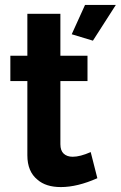

<svg xmlns="http://www.w3.org/2000/svg" viewBox="-20 -750 490 779"><path d="M325 -730 271 -611 357 -585 450 -730ZM275 -114Q252 -114 238.5 -126.5Q225 -139 225 -165V-421H335V-524H225V-694H91V-524H22V-421H91V-120Q91 -54 132 -21Q166 9 227 9Q294 9 375 -27L348 -133Q305 -114 275 -114Z"/></svg>

Font: RT Raleway Bold
Style: Regular
Weight: 400
Designer: Matt McInerney, Pablo Impallari, Rodrigo Fuenzalida — Edited by Milan Moffatt in April 2016
Foundry: Matt McInerney, Pablo Impallari, Rodrigo Fuenzalida — Edited by Milan Moffatt in April 2016
Version: Version 3.001